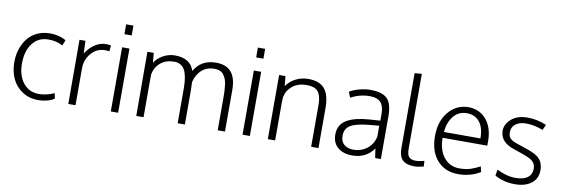

<svg xmlns="http://www.w3.org/2000/svg" viewBox="-55 -1156 4613 1577"><g transform="rotate(10 2251.5 -368.0)"><path d="M294.9 11.7Q217.3 11.7 160.2 -26.4Q103 -64.5 75.2 -125.7Q47.4 -187 47.4 -262.2Q47.4 -319.8 64 -370.6Q80.6 -421.4 111.1 -460.4Q141.6 -499.5 189.7 -522.2Q237.8 -544.9 296.9 -544.9Q335.4 -544.9 373.8 -534.7Q412.1 -524.4 430.7 -510.3L411.6 -464.8Q361.3 -493.2 292.5 -493.2Q209 -493.2 160.2 -429.9Q111.3 -366.7 111.3 -262.2Q111.3 -162.1 159.9 -100.3Q208.5 -38.6 292.5 -38.6Q351.1 -38.6 418.5 -67.9L427.7 -24.4Q404.8 -7.3 368.2 2.2Q331.5 11.7 294.9 11.7Z M543.9 0Q543 -471.2 543 -535.2H592.8L596.7 -429.7Q625.5 -477.5 669.9 -507.8Q714.4 -538.1 762.7 -538.1Q782.7 -538.1 805.7 -534.7L801.3 -484.4Q783.7 -487.3 764.2 -487.3Q696.3 -487.3 650.1 -433.8Q604 -380.4 604 -307.1V0Z M898.4 0V-535.2H959.5V0ZM898.4 -644.5V-726.6H959V-644.5Z M1110.8 0Q1109.4 -485.4 1109.4 -535.2H1162.1L1169.9 -453.1Q1193.4 -493.2 1240 -519Q1286.6 -544.9 1338.9 -544.9Q1467.3 -544.9 1500 -443.8Q1557.1 -544.9 1680.2 -544.9Q1768.1 -544.9 1809.3 -494.9Q1850.6 -444.8 1850.6 -345.7V0H1790V-261.7Q1790 -298.8 1789.1 -323.7Q1788.1 -348.6 1784.4 -377.9Q1780.8 -407.2 1773.2 -425.8Q1765.6 -444.3 1753.4 -460.9Q1741.2 -477.5 1722.2 -485.4Q1703.1 -493.2 1677.2 -493.2Q1615.7 -493.2 1573 -456.8Q1530.3 -420.4 1513.7 -354.5Q1514.6 -304.7 1516.1 -277.3V0H1456.1V-272.5Q1456.1 -314 1453.6 -344.5Q1451.2 -375 1443.8 -404.3Q1436.5 -433.6 1424.1 -452.1Q1411.6 -470.7 1390.9 -481.9Q1370.1 -493.2 1341.3 -493.2Q1274.9 -493.2 1230.2 -457.8Q1185.5 -422.4 1172.4 -361.3Q1171.4 -341.3 1171.4 -304.2V0Z M1997.1 0V-535.2H2058.1V0ZM1997.1 -644.5V-726.6H2057.6V-644.5Z M2208 0V-535.2H2260.7L2269 -452.6Q2297.9 -495.6 2346.4 -520.3Q2395 -544.9 2451.2 -544.9Q2543.5 -544.9 2586.9 -494.1Q2630.4 -443.4 2630.4 -332V0H2569.3V-359.4Q2566.9 -430.7 2539.1 -461.9Q2511.2 -493.2 2447.8 -493.2Q2375 -493.2 2328.9 -456.5Q2282.7 -419.9 2271 -361.8Q2269 -338.9 2269 -314V0Z M2913.6 11.7Q2837.9 11.7 2792.5 -26.4Q2747.1 -64.5 2747.1 -135.3Q2747.1 -177.2 2765.1 -208.3Q2783.2 -239.3 2817.6 -258.5Q2852.1 -277.8 2896.2 -288.6Q2940.4 -299.3 2999 -303.7Q3061.5 -307.6 3091.8 -310.1V-369.6Q3091.8 -431.2 3063.7 -462.2Q3035.6 -493.2 2973.6 -493.2Q2888.7 -493.2 2814.9 -452.6Q2813 -457.5 2805.9 -473.9Q2798.8 -490.2 2795.9 -499Q2826.2 -518.6 2875 -531.7Q2923.8 -544.9 2970.7 -544.9Q3066.9 -544.9 3108.9 -503.7Q3150.9 -462.4 3150.9 -357.4V0H3103.5Q3101.1 -11.2 3096.4 -44.4Q3091.8 -77.6 3091.8 -78.6Q3028.8 11.7 2913.6 11.7ZM2915.5 -36.6Q2978 -36.6 3026.6 -73.5Q3075.2 -110.4 3090.3 -175.8V-267.1Q3020 -261.2 3019.5 -261.2Q2900.4 -250.5 2854 -222.2Q2807.6 -193.8 2807.6 -134.3Q2807.6 -85.4 2837.2 -61Q2866.7 -36.6 2915.5 -36.6Z M3431.2 11.2Q3363.8 11.2 3332.5 -19.3Q3301.3 -49.8 3301.3 -118.7V-743.2L3360.8 -748V-122.1Q3360.8 -73.2 3378.7 -54.7Q3396.5 -36.1 3432.6 -36.1Q3461.9 -36.1 3505.9 -47.4L3508.3 -0.5Q3460.4 11.2 3431.2 11.2Z M3796.9 11.7Q3686 11.7 3620.8 -62.5Q3555.7 -136.7 3555.7 -263.7Q3555.7 -386.2 3619.4 -464.4Q3683.1 -542.5 3784.2 -544.9Q3878.4 -544.9 3935.5 -477.5Q3992.7 -410.2 3992.7 -296.9Q3992.7 -292.5 3992.4 -279.1Q3992.2 -265.6 3992.2 -260.3H3619.6Q3620.6 -157.2 3669.4 -96.9Q3718.3 -36.6 3798.3 -36.6Q3850.6 -36.6 3889.2 -48.8Q3927.7 -61 3969.7 -83.5L3980 -38.1Q3898.9 11.7 3796.9 11.7ZM3622.1 -309.1H3926.8Q3926.8 -398.4 3888.2 -446Q3849.6 -493.7 3782.2 -493.7Q3713.9 -493.7 3671.9 -442.9Q3629.9 -392.1 3622.1 -309.1Z M4270 12.2Q4218.3 12.2 4172.9 -0.5Q4127.4 -13.2 4101.1 -30.8L4109.9 -81.5Q4190.4 -39.6 4264.2 -39.6Q4396.5 -39.6 4401.4 -137.7Q4401.4 -178.7 4374.8 -202.1Q4348.1 -225.6 4268.1 -251Q4226.1 -265.6 4221.7 -267.1Q4096.2 -305.2 4095.2 -402.3Q4095.2 -458.5 4144.8 -501.7Q4194.3 -544.9 4278.8 -544.9Q4363.3 -544.9 4437.5 -511.7L4417 -466.8Q4341.8 -495.1 4277.3 -495.1Q4220.7 -495.1 4188.2 -469.7Q4155.8 -444.3 4155.8 -401.4Q4155.8 -365.2 4177 -345.9Q4198.2 -326.7 4261.2 -309.1Q4268.1 -307.1 4286.4 -300.3Q4304.7 -293.5 4306.6 -293Q4391.1 -267.1 4424.6 -231.7Q4458 -196.3 4458 -135.3Q4456.5 -64.9 4405.5 -26.4Q4354.5 12.2 4270 12.2Z"/></g></svg>

Font: Oxygen Light
Style: Regular
Weight: 300
Designer: vernon adams
Foundry: Vernon Adams
Version: Version Release 0.2.3 webfont; ttfautohint (v0.93.3-1d66) -l